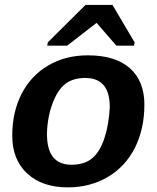

<svg xmlns="http://www.w3.org/2000/svg" viewBox="-20 -767 651 796"><path d="M578.6 -333.5Q578.6 -232.4 539.1 -153.8Q499 -75.2 426 -32.7Q353 9.8 261.2 9.8Q154.8 9.8 92.8 -47.6Q30.8 -105 30.8 -204.6Q30.8 -302.7 69.8 -378.4Q108.9 -454.1 180.4 -495.8Q252 -537.6 343.8 -537.6Q458.5 -537.6 518.6 -484.1Q578.6 -430.7 578.6 -333.5ZM435.1 -323.2Q435.1 -443.8 333.5 -443.8Q278.3 -443.8 245.1 -414.6Q223.1 -395 207.3 -361.1Q191.4 -327.1 183.1 -287.4Q174.8 -247.6 174.8 -210.4Q174.8 -84 276.4 -84Q331.1 -84 363.3 -111.8Q395 -139.2 413.3 -195.3Q431.6 -251.5 435.1 -323.2ZM379.4 -671.4 258.3 -577.6H175.8L178.2 -591.3L334.5 -746.6H446.3L538.1 -591.3L535.6 -577.6H462.4L381.3 -671.4Z"/></svg>

Font: Arimo
Style: Bold Italic
Weight: 700
Italic angle: -12°
Designer: Steve Matteson
Foundry: Monotype Imaging Inc.
Version: Version 1.33